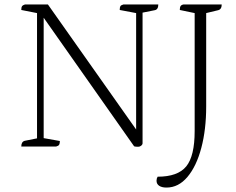

<svg xmlns="http://www.w3.org/2000/svg" viewBox="-20 -661 1063 866"><path d="M603 1Q597 1 592.5 0.5Q588 0 585 -1L177 -581V-38L250 -25Q250 -14 247 -8.5Q244 -3 233 0H76Q76 -22 92 -26L147 -37V-602L76 -616Q76 -628 79.5 -633Q83 -638 93 -641H196L594 -77V-602L520 -616Q520 -628 523 -633Q526 -638 537 -641H694Q694 -618 678 -615L623 -604V-15Q623 -9 617 -4Q611 1 603 1ZM731 185Q710 185 698 177Q686 169 686 154Q686 144 691 136Q782 136 820 89.5Q858 43 858 -70V-602L791 -616Q791 -628 794.5 -633.5Q798 -639 808 -641H980Q980 -619 964 -615L910 -602V-181Q910 -77 888 6Q866 89 825.5 137Q785 185 731 185Z"/></svg>

Font: Petrona ExtraLight
Style: Regular
Weight: 200
Designer: Ringo R. Seeber
Foundry: Ringo R. Seeber
Version: Version 2.001; ttfautohint (v1.8.3)